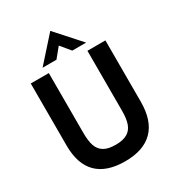

<svg xmlns="http://www.w3.org/2000/svg" viewBox="-217 -1049 1091 1193"><g transform="rotate(-30 328.5 -452.5)"><path d="M60.5 -252V-697H190V-267Q190 -209.5 202.2 -174.2Q214.5 -139 244.5 -121Q274.5 -103 328 -103Q381 -103 411.5 -121Q442 -139 454.5 -174.5Q467 -210 467 -266V-697H596V-257Q596 -121.5 528.2 -53Q460.5 15.5 328 15.5Q195.5 15.5 128 -51.5Q60.5 -118.5 60.5 -252ZM329 -919.5 485.5 -745H386L329 -814L272.5 -745H173Z"/></g></svg>

Font: HK Grotesk
Style: Bold
Weight: 700
Designer: Alfredo Marco Pradil
Foundry: Hanken Design Co.
Version: Version 3.001